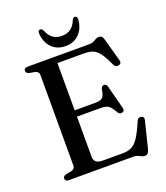

<svg xmlns="http://www.w3.org/2000/svg" viewBox="-159 -987 963 1113"><g transform="rotate(-20 322.0 -430.0)"><path d="M205 -369H377.5Q408.5 -369 421 -381.2Q433.5 -393.5 438 -428Q440 -438 444.5 -443Q449 -448 457 -449Q472.5 -450.5 477.5 -431.5L515 -287.5Q517.5 -277 515 -271Q512.5 -265 504 -262.5Q496 -260 489 -262.8Q482 -265.5 477.5 -273Q464.5 -297 453.5 -309Q442.5 -321 429.2 -325.5Q416 -330 395 -330H205ZM56 -682.5Q56 -691 61.8 -695.5Q67.5 -700 79.5 -700H460.5Q476 -700 486.2 -705.2Q496.5 -710.5 505.2 -715.8Q514 -721 525 -721Q536.5 -721 542.8 -714.8Q549 -708.5 553 -693.5L592 -552.5Q595 -543 591.8 -536.2Q588.5 -529.5 579.5 -527Q570 -524 561.8 -527.8Q553.5 -531.5 548.5 -542Q531 -580.5 516.2 -604Q501.5 -627.5 486.2 -639.8Q471 -652 452.8 -656.2Q434.5 -660.5 410 -660.5H248.5V-83Q248.5 -61 261.8 -50.2Q275 -39.5 303 -39.5H424.5Q456.5 -39.5 479.5 -50.2Q502.5 -61 523.5 -92.8Q544.5 -124.5 571 -187Q575 -196.5 581.5 -199.8Q588 -203 596 -202Q606 -200.5 610.2 -193.5Q614.5 -186.5 611.5 -175.5L570.5 -10Q566.5 4.5 559.8 11.5Q553 18.5 540.5 18.5Q531 18.5 522 13.8Q513 9 502.5 4.5Q492 0 477 0H79.5Q67.5 0 61.8 -4.8Q56 -9.5 56 -17.5Q56 -32.5 74 -37.5L107.5 -43.5Q119.5 -46.5 125.8 -53Q132 -59.5 132 -70V-630Q132 -640.5 125.8 -647Q119.5 -653.5 107.5 -656.5L74 -662.5Q56 -667.5 56 -682.5ZM327.5 -799.5Q360 -799.5 382.2 -815.5Q404.5 -831.5 418 -866Q421.5 -872.5 425.5 -875.2Q429.5 -878 434 -878Q441 -878 445 -872.8Q449 -867.5 448.5 -858.5Q444.5 -802.5 411.8 -769.5Q379 -736.5 327.5 -736.5Q276 -736.5 243.2 -769.5Q210.5 -802.5 207 -858.5Q206.5 -867.5 210.2 -872.8Q214 -878 221 -878Q226 -878 229.8 -875.2Q233.5 -872.5 237 -866Q251 -831 273.2 -815.2Q295.5 -799.5 327.5 -799.5Z"/></g></svg>

Font: Fraunces 18pt
Style: Regular
Weight: 400
Version: Version 1.000;[b76b70a41]